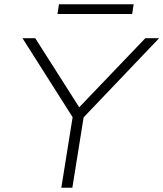

<svg xmlns="http://www.w3.org/2000/svg" viewBox="-20 -885 770 905"><path d="M269 0 327 -362 331 -319 86 -705H146L353 -380H354L665 -705H730L362 -319L379 -362L321 0ZM251 -819 258 -865H610L603 -819Z"/></svg>

Font: Nunito Sans 7pt SemiExpanded ExtraLight
Style: Italic
Weight: 250
Width: 6
Italic angle: -9°
Designer: Vernon Adams
Foundry: Vernon Adams
Version: Version 3.101;gftools[0.9.27]